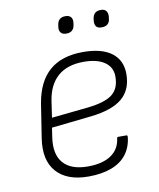

<svg xmlns="http://www.w3.org/2000/svg" viewBox="-77 -712 652 786"><g transform="rotate(-10 249.0 -319.5)"><path d="M228 12Q139 12 95.5 -37Q52 -86 66 -176L88 -317Q103 -406 154 -450Q205 -494 293 -494Q371 -494 412 -463Q453 -432 453 -375Q453 -310 411.5 -274.5Q370 -239 281 -229L115 -211L109 -171Q99 -102 131 -65.5Q163 -29 233 -29Q293 -29 328.5 -52.5Q364 -76 370 -121Q370 -127 376 -127H409Q414 -127 414 -121Q410 -79 387.5 -49Q365 -19 324.5 -3.5Q284 12 228 12ZM122 -251 276 -267Q347 -275 377 -299Q407 -323 407 -372Q407 -411 376 -432.5Q345 -454 289 -454Q221 -454 181.5 -419.5Q142 -385 132 -319ZM387 -580Q370 -580 364 -589Q358 -598 359 -611L360 -619Q362 -635 370.5 -643Q379 -651 395 -651Q411 -651 417.5 -642Q424 -633 423 -619L422 -611Q421 -596 412 -588Q403 -580 387 -580ZM240 -580Q224 -580 217 -589Q210 -598 212 -611L213 -619Q215 -635 223.5 -643Q232 -651 248 -651Q264 -651 271 -642Q278 -633 276 -619L275 -611Q273 -596 264.5 -588Q256 -580 240 -580Z"/></g></svg>

Font: Sofia Sans ExtraLight
Style: Italic
Weight: 250
Italic angle: -9°
Version: Version 4.100-B